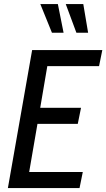

<svg xmlns="http://www.w3.org/2000/svg" viewBox="-20 -954 539 974"><path d="M400 -81.5 383.5 0H20L143 -700H499L482.5 -618.5H220L184 -407H391L374.5 -325.5H170L128 -81.5ZM243.5 -788 184.5 -933.5H273.5L302.5 -788ZM367.5 -788 313.5 -933.5H402.5L427 -788Z"/></svg>

Font: Cabin Condensed
Style: Italic
Weight: 400
Width: 3
Italic angle: -10°
Designer: Pablo Impallari
Foundry: Pablo Impallari. http://www.impallari.com Igino Marini. http://www.ikern.com
Version: Version 3.001; ttfautohint (v1.8.3)